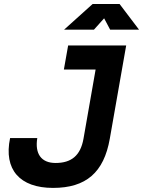

<svg xmlns="http://www.w3.org/2000/svg" viewBox="-20 -918 707 948"><path d="M241.7 9.8C404.8 9.8 492.7 -66.4 522 -232.4L603 -693.4H316.4L295.4 -574.7H452.1L392.1 -232.4C377.4 -150.4 333 -113.3 254.4 -113.3C183.6 -113.3 151.4 -158.7 164.1 -236.3H29.8C-2.9 -80.6 78.1 9.8 241.7 9.8ZM296.4 -771.5H443.8L494.1 -827.6L523.9 -771.5H666.5L570.3 -898.4H437.5Z"/></svg>

Font: Cascadia Code NF
Style: Bold Italic
Weight: 700
Italic angle: -10°
Monospace: yes
Designer: Aaron Bell
Foundry: Saja Typeworks
Version: Version 2404.023